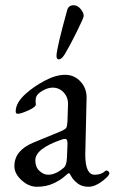

<svg xmlns="http://www.w3.org/2000/svg" viewBox="-20 -700 439 734"><path d="M342 -32Q367 -32 382 -46Q386 -50 392 -46.5Q398 -43 398 -37Q398 -28 370.5 -7Q343 14 318 14Q293 14 276.5 1Q260 -12 253 -25Q246 -38 244 -38Q240 -38 226 -25Q212 -12 184.5 1Q157 14 121 14Q90 14 62.5 -11Q35 -36 35 -65Q35 -125 108 -155L210 -197Q229 -205 233 -211Q237 -217 238 -237L240 -301Q241 -327 224 -346Q207 -365 181 -365Q164 -365 145 -354.5Q126 -344 120 -333Q116 -326 116 -314Q116 -312 116.5 -307Q117 -302 117 -300Q117 -291 88.5 -278Q60 -265 48 -265Q40 -265 40 -274Q40 -308 80 -343Q109 -369 151 -391.5Q193 -414 229 -414Q264 -414 288 -388Q312 -362 311 -325L306 -109Q306 -32 342 -32ZM115 -87Q115 -61 131 -46.5Q147 -32 164 -32Q193 -32 224 -59Q235 -68 236 -99L238 -148Q239 -169 229 -169Q222 -169 215 -166Q115 -132 115 -87ZM229 -495Q216 -473 205 -473Q196 -473 196 -486Q196 -514 237 -662Q242 -680 262 -680Q276 -680 288 -666Q300 -652 300 -639Q300 -632 273.5 -578.5Q247 -525 229 -495Z"/></svg>

Font: EB Garamond 08
Style: Regular
Weight: 400
Version: Version 0.016 ; ttfautohint (v1.5)